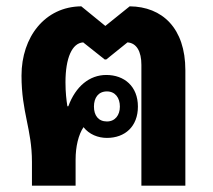

<svg xmlns="http://www.w3.org/2000/svg" viewBox="-20 -587 674 607"><path d="M81 0H219V-82C219 -124 228 -161 244 -185C262 -162 290 -151 318 -151C375 -151 416 -187 416 -250C416 -314 373 -350 316 -350C263 -350 219 -314 196 -251H193C190 -271 187 -294 187 -327C187 -404 208 -451 243 -453L311 -399H316L383 -453C412 -451 427 -424 427 -382V0H566V-365C566 -498 493 -566 390 -567L313 -505L237 -567C122 -566 48 -470 48 -348C48 -231 81 -179 81 -75ZM318 -203C291 -203 277 -222 277 -250C277 -278 291 -298 318 -298C344 -298 359 -278 359 -250C359 -223 344 -203 318 -203Z"/></svg>

Font: Noto Sans Thai Looped SemiCondensed
Style: Bold
Weight: 700
Width: 4
Designer: Sasikarn Vongin, Ben Mitchell
Foundry: The Fontpad Ltd
Version: Version 1.001